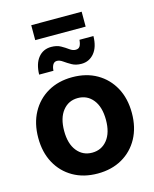

<svg xmlns="http://www.w3.org/2000/svg" viewBox="-127 -941 835 1038"><g transform="rotate(-15 290.5 -422.0)"><path d="M290 11.7Q211.9 11.7 153.1 -22Q94.2 -55.7 61.3 -116Q28.3 -176.3 28.3 -257.3Q28.3 -338.4 61.3 -398.9Q94.2 -459.5 153.1 -493.4Q211.9 -527.3 290 -527.3Q368.7 -527.3 427.5 -493.4Q486.3 -459.5 519.3 -398.9Q552.2 -338.4 552.2 -257.3Q552.2 -176.8 519.3 -116.2Q486.3 -55.7 427.5 -22Q368.7 11.7 290 11.7ZM290 -105Q342.8 -105 375 -145.3Q407.2 -185.5 407.2 -257.3Q407.2 -329.6 375 -370.1Q342.8 -410.6 290 -410.6Q237.8 -410.6 205.6 -370.1Q173.3 -329.6 173.3 -257.3Q173.3 -185.5 205.6 -145.3Q237.8 -105 290 -105ZM358.4 -584Q327.6 -584 305.4 -596.4Q283.2 -608.9 265.9 -621.3Q248.5 -633.8 233.4 -633.8Q218.3 -633.8 210.4 -620.6Q202.6 -607.4 201.7 -586.9H121.6Q123 -647.9 150.4 -681.4Q177.7 -714.8 222.7 -714.8Q253.9 -714.8 275.6 -702.6Q297.4 -690.4 314.2 -678Q331.1 -665.5 347.7 -665.5Q364.3 -665.5 371.6 -677.2Q378.9 -689 380.9 -712.4H459Q458 -650.9 429.9 -617.4Q401.9 -584 358.4 -584ZM431.6 -856V-772.5H149.4V-856Z"/></g></svg>

Font: Inter Display
Style: Bold
Weight: 700
Designer: Rasmus Andersson
Foundry: rsms
Version: Version 4.001;git-9221beed3